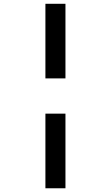

<svg xmlns="http://www.w3.org/2000/svg" viewBox="-20 -777 591 1024"><path d="M222.2 -756.8H329.1V-358.9H222.2ZM222.2 -170.9H329.1V227.1H222.2Z"/></svg>

Font: Open Sans
Style: Bold
Weight: 700
Designer: Monotype Design Team
Foundry: Monotype Imaging Inc.
Version: Version 3.000; ttfautohint (v1.8.4)